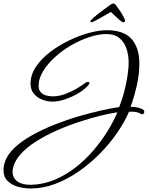

<svg xmlns="http://www.w3.org/2000/svg" viewBox="-159 -722 848 1094"><path d="M16 352Q-21 352 -56.5 342Q-92 332 -115.5 309Q-139 286 -139 248Q-139 226 -132 204Q-118 159 -76.5 120Q-35 81 24.5 48Q84 15 152 -12Q220 -39 288.5 -59Q357 -79 417.5 -92.5Q478 -106 520 -112Q535 -148 547 -193Q559 -238 566.5 -283.5Q574 -329 574 -368Q574 -409 561.5 -445.5Q549 -482 521.5 -505Q494 -528 448 -528Q402 -528 349.5 -510.5Q297 -493 246 -463.5Q195 -434 153 -395.5Q111 -357 86 -315.5Q61 -274 61 -233Q61 -210 73.5 -196.5Q86 -183 104.5 -178Q123 -173 142 -173Q176 -173 211.5 -186Q247 -199 278.5 -217.5Q310 -236 330 -252Q338 -255 342 -255Q351 -255 351 -249Q351 -246 346 -239Q327 -215 291 -193Q255 -171 214.5 -157Q174 -143 141 -143Q111 -143 82 -154Q53 -165 34 -188Q15 -211 15 -245Q15 -296 46 -342Q77 -388 127 -426Q177 -464 235.5 -492Q294 -520 350 -535Q406 -550 449 -550Q545 -550 590 -500.5Q635 -451 635 -360Q635 -299 620.5 -235Q606 -171 585 -113H599Q608 -113 622.5 -110Q637 -107 649.5 -101.5Q662 -96 663 -87V-84Q663 -71 647 -71Q633 -81 614 -84Q595 -87 576 -85Q550 -25 507 37Q464 99 408.5 155Q353 211 288.5 255.5Q224 300 155 326Q86 352 16 352ZM19 331Q89 329 153 302Q217 275 273 231Q329 187 374.5 133.5Q420 80 454.5 24Q489 -32 510 -82Q471 -77 414.5 -63Q358 -49 293.5 -28Q229 -7 165.5 21Q102 49 48 83Q-6 117 -42 157Q-78 197 -86 242Q-87 246 -87 250Q-87 254 -87 258Q-87 293 -59 312.5Q-31 332 19 331ZM363 -595Q355 -595 357 -604Q359 -608 363 -611Q388 -634 409.5 -650.5Q431 -667 466 -692Q478 -702 487 -702Q495 -702 502 -692Q518 -671 530.5 -651.5Q543 -632 553 -610Q553 -608 553.5 -606.5Q554 -605 553 -603Q553 -595 543 -595Q538 -595 523.5 -607Q509 -619 494 -633.5Q479 -648 473 -654Q465 -650 448.5 -640Q432 -630 413.5 -620Q395 -610 381 -602.5Q367 -595 363 -595Z"/></svg>

Font: Corinthia
Style: Bold
Weight: 700
Designer: Robert E. Leuschke
Foundry: Robert E. Leuschke
Version: Version 1.013; ttfautohint (v1.8.3)